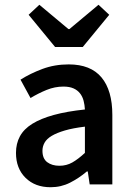

<svg xmlns="http://www.w3.org/2000/svg" viewBox="-20 -773 556 805"><path d="M192 12Q127 12 87 -27.5Q47 -67 47 -132Q47 -171 63.5 -201.5Q80 -232 115.5 -254Q151 -276 205.5 -291Q260 -306 336 -314Q335 -333 330.5 -350.5Q326 -368 315.5 -381.5Q305 -395 288 -402.5Q271 -410 246 -410Q210 -410 175.5 -396Q141 -382 108 -362L66 -439Q107 -465 158 -484Q209 -503 268 -503Q360 -503 405.5 -448.5Q451 -394 451 -291V0H356L348 -54H344Q311 -26 273.5 -7Q236 12 192 12ZM229 -78Q259 -78 283.5 -92Q308 -106 336 -132V-242Q286 -236 252 -226Q218 -216 197 -203.5Q176 -191 167 -175Q158 -159 158 -141Q158 -108 178 -93Q198 -78 229 -78ZM211 -576 100 -711 145 -753 267 -651H271L393 -753L438 -711L327 -576Z"/></svg>

Font: Giro Semibold
Style: Regular
Weight: 600
Designer: Paul D. Hunt
Foundry: Adobe Systems Incorporated
Version: Version 1.000;PS 1.0;hotconv 1.0.88;makeotf.lib2.5.647800